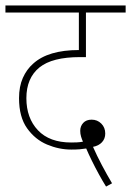

<svg xmlns="http://www.w3.org/2000/svg" viewBox="-20 -642 482 706"><path d="M370 44Q358 25 344 -0.5Q330 -26 317.5 -51.5Q305 -77 297 -96Q285 -94 272.5 -93Q260 -92 242 -92Q197 -92 153 -110.5Q109 -129 79.5 -170.5Q50 -212 50 -281Q50 -324 64 -355.5Q78 -387 102 -408Q157 -458 270 -458V-596H0V-622H442V-596H296V-432H274Q172 -432 125 -394Q77 -355 77 -281Q77 -208 119.5 -163Q162 -118 242 -118Q252 -118 263 -118.5Q274 -119 285 -121Q281 -130 278 -140Q275 -150 275 -161Q275 -178 286 -190Q297 -202 317 -202Q338 -202 352.5 -187.5Q367 -173 367 -151Q367 -132 355 -119Q343 -106 322 -102Q336 -70 354.5 -35Q373 0 392 32Z"/></svg>

Font: Noto Sans SemiCondensed Thin
Style: Italic
Weight: 100
Width: 4
Italic angle: -12°
Designer: Monotype Design Team
Foundry: Monotype Imaging Inc.
Version: Version 2.013; ttfautohint (v1.8.4.7-5d5b)